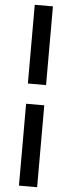

<svg xmlns="http://www.w3.org/2000/svg" viewBox="-71 -891 453 1210"><g transform="rotate(5 155.5 -286.0)"><path d="M98 -360H213V-858H98ZM98 286H213V-232H98Z"/></g></svg>

Font: Noto Sans JP Black
Style: Regular
Weight: 900
Designer: Ryoko NISHIZUKA  (kana, bopomofo & ideographs); Paul D. Hunt (Latin, Greek & Cyrillic); Sandoll Communications , Soo-you
Foundry: Adobe
Version: Version 2.002;hotconv 1.0.116;makeotfexe 2.5.65601